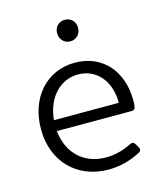

<svg xmlns="http://www.w3.org/2000/svg" viewBox="-103 -739 706 830"><g transform="rotate(-15 249.5 -323.5)"><path d="M264.6 -564.5C291 -564.5 311.5 -585 311.5 -613.3C311.5 -641.6 291 -661.1 264.6 -661.1C238.3 -661.1 217.8 -641.6 217.8 -613.3C217.8 -585 238.3 -564.5 264.6 -564.5ZM460.9 -249C460.9 -377.9 382.8 -470.7 257.8 -470.7C130.9 -470.7 43 -370.1 43 -230.5C43 -85.9 139.6 13.7 282.2 13.7C337.9 13.7 387.7 -2.9 425.8 -23.4C434.6 -28.3 436.5 -36.1 431.6 -44.9L420.9 -63.5C416 -71.3 408.2 -73.2 399.4 -69.3C359.4 -48.8 322.3 -40 283.2 -40C185.5 -40 117.2 -104.5 107.4 -205.1H442.4C451.2 -205.1 458 -210 459 -219.7C460.9 -230.5 460.9 -240.2 460.9 -249ZM397.5 -253.9H107.4C116.2 -352.5 177.7 -418 258.8 -418C337.9 -418 398.4 -354.5 397.5 -253.9Z"/></g></svg>

Font: Ed Sans Neue Light
Style: Regular
Weight: 300
Designer: Stephen Hutchings
Version: Version 1.004;PS 001.004;hotconv 1.0.88;makeotf.lib2.5.64775